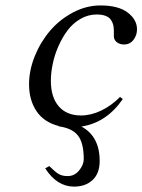

<svg xmlns="http://www.w3.org/2000/svg" viewBox="-20 -464 529 713"><path d="M147.9 161.1 163.1 152.8Q183.6 173.3 197 181.6Q210.4 189.9 231 189.9Q256.8 189.9 273.9 168.9Q291 147.9 291 127Q291 66.4 269.3 39.1Q247.6 11.7 196.8 4.9L198.2 3.9Q143.6 -9.8 115.7 -51Q87.9 -92.3 87.9 -150.9Q87.9 -202.6 109.1 -255.4Q130.4 -308.1 165.8 -349.6Q201.2 -391.1 250.7 -417.5Q300.3 -443.8 353 -443.8Q419.4 -443.8 454.1 -417.5Q488.8 -391.1 488.8 -355Q488.8 -333 475.6 -315.9Q462.4 -298.8 440.9 -298.8Q424.3 -298.8 413.6 -307.4Q402.8 -315.9 402.8 -330.1V-349.1Q402.8 -361.8 400.6 -371.1Q398.4 -380.4 392.1 -390.1Q385.7 -399.9 372.3 -405Q358.9 -410.2 338.9 -410.2Q307.1 -410.2 278.8 -393.8Q250.5 -377.4 231 -351.3Q211.4 -325.2 197 -292.5Q182.6 -259.8 175.8 -226.6Q168.9 -193.4 168.9 -164.1Q168.9 -103 198.2 -69.1Q227.5 -35.2 280.8 -35.2Q317.4 -35.2 355.5 -53.2Q393.6 -71.3 425.8 -104L436 -96.2Q375.5 -8.3 282.2 5.9Q350.1 42 350.1 133.8Q350.1 180.2 323.7 204.6Q297.4 229 254.9 229Q191.4 229 147.9 161.1Z"/></svg>

Font: Common Serif News
Style: Italic
Weight: 450
Italic angle: -12°
Designer: Philipp H. Poll, Khaled Hosny
Foundry: Stefan Peev, Context Ltd.
Version: Version 1.026